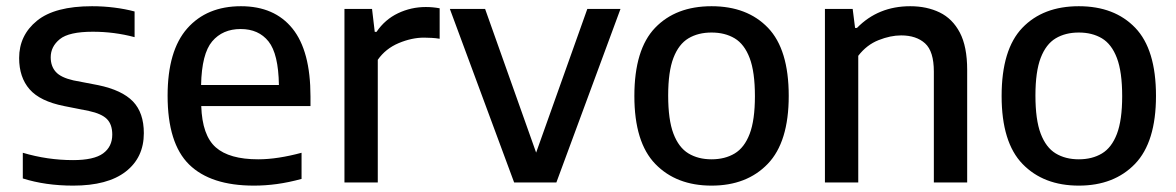

<svg xmlns="http://www.w3.org/2000/svg" viewBox="-20 -572 3688 602"><path d="M209.5 10Q122.5 10 51.5 -12.5V-93Q129 -70 209 -70Q274.5 -70 303.2 -91Q332 -112 332 -150Q332 -182 315.2 -198.8Q298.5 -215.5 259 -224L181 -239.5Q105.5 -254.5 72.8 -292Q40 -329.5 40 -390Q40 -461.5 96 -507Q152 -552.5 268.5 -552.5Q304.5 -552.5 338.2 -548.2Q372 -544 402 -536V-455.5Q338.5 -472.5 271 -472.5Q196 -472.5 167.5 -449.2Q139 -426 139 -392.5Q139 -364.5 154.8 -346.8Q170.5 -329 210 -320L288 -305Q362.5 -289.5 396.8 -254Q431 -218.5 431 -154.5Q431 -78 374.2 -34Q317.5 10 209.5 10Z M776 10Q640.5 10 573 -56.2Q505.5 -122.5 505.5 -272Q505.5 -413 567 -482.8Q628.5 -552.5 735.5 -552.5Q840.5 -552.5 897 -482.5Q953.5 -412.5 953.5 -269.5V-239.5H611Q614 -147.5 656.5 -110Q699 -72.5 789.5 -72.5Q820.5 -72.5 854.5 -77.8Q888.5 -83 925.5 -93V-11Q885 0 848.5 5Q812 10 776 10ZM734.5 -481Q678 -481 645.2 -442.2Q612.5 -403.5 610.5 -305.5H854.5Q853 -403 822 -442Q791 -481 734.5 -481Z M1060 0V-544H1146.5L1155 -472H1160.5Q1187 -511 1228 -530.5Q1269 -550 1315 -550Q1337.5 -550 1358.5 -546V-450.5Q1346.5 -452.5 1334.2 -453.2Q1322 -454 1309.5 -454Q1271 -454 1230 -436.8Q1189 -419.5 1164.5 -384.5V0Z M1592 0 1390.5 -544H1501L1661 -93.5L1821.5 -544H1925.5L1724.5 0Z M2211 10Q2100.5 10 2034.8 -57.8Q1969 -125.5 1969 -271Q1969 -417 2034 -484.8Q2099 -552.5 2211 -552.5Q2323 -552.5 2388 -484.8Q2453 -417 2453 -271.5Q2453 -126.5 2387.2 -58.2Q2321.5 10 2211 10ZM2211 -72.5Q2253 -72.5 2283.5 -90.8Q2314 -109 2330.5 -152.2Q2347 -195.5 2347 -270.5Q2347 -346.5 2330.5 -390Q2314 -433.5 2283.5 -451.8Q2253 -470 2211 -470Q2169 -470 2138.5 -451.8Q2108 -433.5 2091.5 -390.5Q2075 -347.5 2075 -272.5Q2075 -196.5 2091.5 -153Q2108 -109.5 2138.5 -91Q2169 -72.5 2211 -72.5Z M2566.5 0V-544H2653.5L2661 -484.5H2667Q2733.5 -552.5 2834 -552.5Q2886 -552.5 2926.2 -533Q2966.5 -513.5 2989.5 -469.8Q3012.5 -426 3012.5 -353V0H2908V-347.5Q2908 -411 2880.5 -436Q2853 -461 2805.5 -461Q2772 -461 2734.8 -446.2Q2697.5 -431.5 2671 -397V0Z M3362.5 10Q3252 10 3186.2 -57.8Q3120.5 -125.5 3120.5 -271Q3120.5 -417 3185.5 -484.8Q3250.5 -552.5 3362.5 -552.5Q3474.5 -552.5 3539.5 -484.8Q3604.5 -417 3604.5 -271.5Q3604.5 -126.5 3538.8 -58.2Q3473 10 3362.5 10ZM3362.5 -72.5Q3404.5 -72.5 3435 -90.8Q3465.5 -109 3482 -152.2Q3498.5 -195.5 3498.5 -270.5Q3498.5 -346.5 3482 -390Q3465.5 -433.5 3435 -451.8Q3404.5 -470 3362.5 -470Q3320.5 -470 3290 -451.8Q3259.5 -433.5 3243 -390.5Q3226.5 -347.5 3226.5 -272.5Q3226.5 -196.5 3243 -153Q3259.5 -109.5 3290 -91Q3320.5 -72.5 3362.5 -72.5Z"/></svg>

Font: Encode Sans Md
Style: Regular
Weight: 500
Designer: Multiple Designers
Foundry: Impallari Type
Version: Version 3.002; ttfautohint (v1.8.3) -l 8 -r 50 -G 200 -x 14 